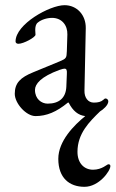

<svg xmlns="http://www.w3.org/2000/svg" viewBox="-20 -434 446 741"><path d="M398 200C393 200 374 221 339 221C305 221 279 196 279 152C279 81 325 36 366 -4C378 -11 398 -28 398 -43C398 -49 393 -54 387 -54C385 -54 383 -53 379 -49C370 -41 359 -38 342 -38C320 -38 305 -57 306 -85L311 -325C312 -376 277 -414 229 -414C172 -414 40 -341 40 -274C40 -269 44 -265 51 -265C71 -265 117 -290 117 -300L116 -318C116 -330 118 -341 126 -347C139 -358 161 -365 181 -365C219 -365 241 -336 240 -301L238 -237C237 -210 236 -208 210 -197L108 -155C59 -135 37 -114 37 -72C37 -35 81 14 117 14C160 14 198 -2 242 -38H245C261 -6 282 11 309 14C266 49 205 110 205 179C205 253 248 287 306 287C362 287 406 226 406 207C406 201 402 200 398 200ZM238 -148 236 -99C234 -56 208 -34 164 -34C140 -34 115 -52 115 -87C115 -110 138 -138 209 -164C220 -168 226 -169 229 -169C237 -169 239 -163 238 -148Z"/></svg>

Font: EB Garamond
Style: Regular
Weight: 400
Designer: Georg Duffner and Octavio Pardo
Foundry: Georg Duffner
Version: Version 1.000;PS 001.000;hotconv 1.0.88;makeotf.lib2.5.64775